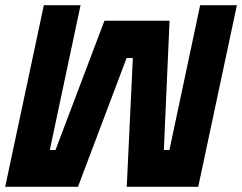

<svg xmlns="http://www.w3.org/2000/svg" viewBox="-32 -720 933 740"><path d="M137 -700H278.5L160 -142H182L370.5 -640H621.5L599.5 -142H621L739.5 -700H881L732 0H456.5L480 -496.5H456L268.5 0H-12ZM192 -629 73 -70.5H222.5L414 -561.5H544L531.5 -70.5H675.5L794.5 -629H795L676 -70.5H531.5L544 -561.5H414L222.5 -70.5H72.5L191.5 -629Z"/></svg>

Font: Tourney Black
Style: Italic
Weight: 900
Italic angle: -12°
Version: Version 1.015